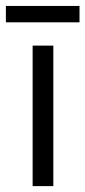

<svg xmlns="http://www.w3.org/2000/svg" viewBox="-39 -632 290 652"><path d="M-19 -611.8H231V-556.2H-19ZM71.8 -477.1H142.1V0H71.8Z"/></svg>

Font: Gidolinya
Style: Regular
Weight: 400
Version: Version 1.0.3